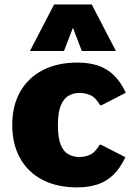

<svg xmlns="http://www.w3.org/2000/svg" viewBox="-20 -812 600 842"><path d="M317.9 9.8Q230 9.8 166.3 -23.4Q102.5 -56.6 68.1 -118.2Q33.7 -179.7 33.7 -264.2Q33.7 -348.6 68.6 -409.9Q103.5 -471.2 167.7 -504.4Q231.9 -537.6 319.8 -537.6Q368.7 -537.6 407.7 -525.1Q446.8 -512.7 477.5 -483.9Q508.3 -455.1 531.7 -405.3L425.3 -350.6H418.9Q399.4 -384.8 375.5 -395Q351.6 -405.3 325.7 -404.3Q302.7 -404.3 281.5 -392.6Q260.3 -380.9 247.1 -350.6Q233.9 -320.3 233.9 -264.2Q233.9 -206.5 246.6 -176.5Q259.3 -146.5 279.8 -135.5Q300.3 -124.5 323.7 -123.5Q349.6 -122.6 373.5 -132.8Q397.5 -143.1 417 -177.2H423.3L529.8 -122.6Q506.3 -72.8 475.6 -43.9Q444.8 -15.1 405.8 -2.7Q366.7 9.8 317.9 9.8ZM111.3 -588.4 217.3 -792.5H382.3L488.3 -588.4H338.9L299.8 -690.4L260.7 -588.4Z"/></svg>

Font: Comme Black
Style: Regular
Weight: 900
Version: Version 1.000;gftools[0.9.27]